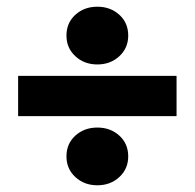

<svg xmlns="http://www.w3.org/2000/svg" viewBox="-20 -616 580 572"><path d="M34 -270V-390H506V-270ZM270 -64Q231 -64 204.5 -88.5Q178 -113 178 -150Q178 -188 204.5 -212Q231 -236 270 -236Q309 -236 335.5 -212Q362 -188 362 -150Q362 -113 335.5 -88.5Q309 -64 270 -64ZM270 -424Q231 -424 204.5 -448.5Q178 -473 178 -510Q178 -548 204.5 -572Q231 -596 270 -596Q309 -596 335.5 -572Q362 -548 362 -510Q362 -473 335.5 -448.5Q309 -424 270 -424Z"/></svg>

Font: Assistant ExtraLight ExtraBold
Style: Regular
Weight: 800
Version: Version 3.000